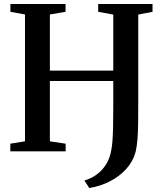

<svg xmlns="http://www.w3.org/2000/svg" viewBox="-20 -763 824 968"><path d="M430 185 405.5 147Q433.5 139 457.8 123.5Q482 108 501 85Q520 62 532 30Q537.5 13 541.2 -6.8Q545 -26.5 547 -53.5Q549 -80.5 550 -119Q551 -157.5 551 -212V-354.5H231.5V-50.5L311 -38.5V0H32V-38.5L106 -50.5V-690L32.5 -703.5V-743H310.5V-703.5L231.5 -690V-407H551V-689.5L475 -703.5V-743H749V-703.5L677 -689.5V-259.5Q677 -196 676.5 -147.8Q676 -99.5 673.2 -63.2Q670.5 -27 664 1.5Q651 50.5 616.8 88.5Q582.5 126.5 534.2 151.2Q486 176 430 185Z"/></svg>

Font: Merriweather 72pt SemiBold
Style: Regular
Weight: 600
Version: Version 2.100